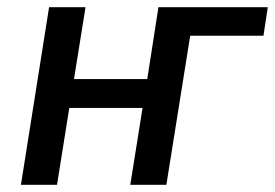

<svg xmlns="http://www.w3.org/2000/svg" viewBox="-20 -512 762 532"><path d="M38 0 116 -492H217L185 -293H388L419 -492H722L710 -413H507L441 0H341L375 -213H172L138 0Z"/></svg>

Font: Nunito Sans 10pt SemiCondensed SemiBold
Style: Italic
Weight: 600
Width: 4
Italic angle: -9°
Designer: Vernon Adams
Foundry: Vernon Adams
Version: Version 3.101;gftools[0.9.27]